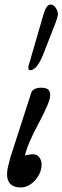

<svg xmlns="http://www.w3.org/2000/svg" viewBox="-20 -811 275 845"><path d="M72 14Q11 14 11 -45Q11 -59 15 -76Q19 -93 25 -116L117 -401Q120 -413 132 -419Q144 -425 160 -425Q183 -425 192 -417Q201 -409 201 -392Q201 -378 190 -350.5Q179 -323 149 -266Q99 -173 90 -126Q105 -132 127 -132Q142 -132 152.5 -119Q163 -106 163 -87Q163 -62 150 -39Q137 -16 116 -1Q95 14 72 14ZM113 -502Q105 -502 105 -510Q105 -513 105 -515Q105 -517 105 -519L173 -753Q185 -791 203 -791Q216 -791 225.5 -776Q235 -761 235 -749Q235 -744 230.5 -728.5Q226 -713 214 -684L170 -571Q142 -502 113 -502Z"/></svg>

Font: Junicode Two Beta Condensed Medium
Style: Italic
Weight: 500
Width: 3
Italic angle: -9°
Version: Version 1.053; ttfautohint (v1.8.4)